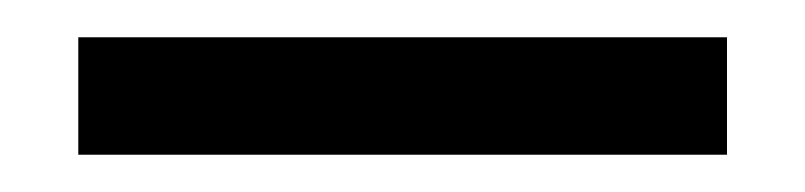

<svg xmlns="http://www.w3.org/2000/svg" viewBox="-20 -675 432 103"><path d="M22 -592V-655H370V-592Z"/></svg>

Font: Firefly Display
Style: Regular
Weight: 400
Designer: Colophon Foundry, Jonny Pinhorn
Foundry: Colophon Foundry
Version: Version 1.200; ttfautohint (v1.8.3)